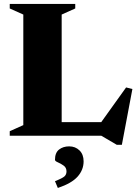

<svg xmlns="http://www.w3.org/2000/svg" viewBox="-20 -690 700 976"><path d="M599.5 46H573.5L495 0H29.5V-23L98.5 -54V-616L29.5 -647V-670H362.5V-647L293.5 -616V-69H494.5L621 -245.5L653 -237.5ZM259.5 231Q297.5 216 307.8 206.5Q318 197 318 181.5Q318 162 303.5 151.8Q289 141.5 274.2 135.2Q259.5 129 259.5 122.5Q259.5 86.5 280.2 70.2Q301 54 331.5 54Q363 54 384 74.5Q405 95 405 130Q405 173.5 374.5 207.8Q344 242 274 265.5Z"/></svg>

Font: Newsreader Text ExtraBold
Style: Regular
Weight: 800
Designer: Hugues Gentile
Foundry: Production Type
Version: Version 1.001